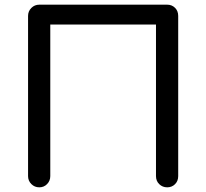

<svg xmlns="http://www.w3.org/2000/svg" viewBox="-20 -801 882 821"><path d="M148 0Q128 0 114 -14Q100 -28 100 -48V-733Q100 -753 114 -767Q128 -781 148 -781H695Q715 -781 728.5 -767.5Q742 -754 742 -733V-48Q742 -27 728.5 -13.5Q715 0 695 0Q675 0 661 -13.5Q647 -27 647 -48V-696H195V-48Q195 -28 181.5 -14Q168 0 148 0Z"/></svg>

Font: Comfortaa SemiBold
Style: Regular
Weight: 600
Designer: Johan Aakerlund
Foundry: Johan Aakerlund
Version: Version 3.104; ttfautohint (v1.8.1.43-b0c9)